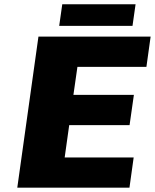

<svg xmlns="http://www.w3.org/2000/svg" viewBox="-20 -870 718 890"><path d="M658.7 -560.1H338.9L320.3 -430.2H600.6L580.6 -290H300.8L279.8 -140.1H599.6L580.1 0H60.1L158.2 -700.2H678.2ZM254.4 -750 268.6 -850.1H608.4L594.2 -750Z"/></svg>

Font: Fivo Sans Heavy
Style: Regular
Weight: 900
Designer: Alexander Slobzheninov
Foundry: Alexander Slobzheninov
Version: 1.0